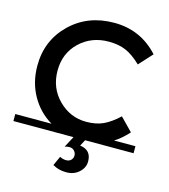

<svg xmlns="http://www.w3.org/2000/svg" viewBox="-132 -820 1000 1136"><g transform="rotate(15 368.0 -252.0)"><path d="M736 -43V0H439L419 38Q489 47 489 117Q489 155 458 183.5Q427 212 379.5 212Q332 212 296 190L322 133Q341 143 360.5 143Q380 143 391 131.5Q402 120 402 104Q402 88 390.5 75.5Q379 63 361.5 63Q344 63 332 68L368 0H0V-43H222Q143 -90 97.5 -171Q52 -252 52 -354Q52 -508 158.5 -612Q265 -716 427.5 -716Q590 -716 699 -596L624 -514Q574 -562 529.5 -581Q485 -600 425 -600Q319 -600 247 -531.5Q175 -463 175 -356.5Q175 -250 246.5 -178.5Q318 -107 416 -107Q477 -107 521 -127.5Q565 -148 613 -193L689 -115Q645 -67 605 -43Z"/></g></svg>

Font: Montserrat Subrayada
Style: Regular
Weight: 400
Designer: Julieta Ulanovsky
Foundry: Julieta Ulanovsky
Version: Version 2.001